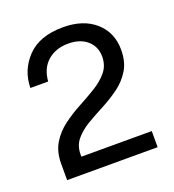

<svg xmlns="http://www.w3.org/2000/svg" viewBox="-93 -908 554 610"><g transform="rotate(-20 183.5 -603.5)"><path d="M32.5 -373.5V-428.5Q32.5 -469.5 49.8 -497.8Q67 -526 94.2 -546.2Q121.5 -566.5 152 -582.8Q182.5 -599 209.8 -615.8Q237 -632.5 254.2 -653.5Q271.5 -674.5 271.5 -704.5Q271.5 -738 247.8 -759Q224 -780 183.5 -780Q141.5 -780 114 -756.2Q86.5 -732.5 83 -688.5H23Q23.5 -748 64.8 -791.2Q106 -834.5 186 -834.5Q254.5 -834.5 295 -798.5Q335.5 -762.5 335.5 -704.5Q335.5 -663.5 318.5 -635.8Q301.5 -608 274.8 -588.5Q248 -569 218 -553.2Q188 -537.5 161.2 -521.8Q134.5 -506 117.5 -485.5Q100.5 -465 100.5 -435.5V-428H338.5V-373.5Z"/></g></svg>

Font: Public Sans
Style: Regular
Weight: 400
Designer: The Public Sans project authors (U.S. Web Design System). Libre Franklin designed by Pablo Impallari and Rodrigo Fuenzal
Version: Version 1.008; ttfautohint (v1.8.1) -l 8 -r 50 -G 200 -x 14 